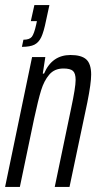

<svg xmlns="http://www.w3.org/2000/svg" viewBox="-23 -734 383 754"><path d="M119 -637 122 -651H98L112 -714H171L158 -654Q149 -609 139 -588Q129 -567 112 -558.5Q95 -550 63 -550L69 -578Q93 -578 102 -589.5Q111 -601 119 -637ZM103 -510H155L145 -445H150Q181 -518 254 -518Q297 -518 316 -500.5Q335 -483 335 -441Q335 -407 320 -332L250 0H192L256 -307Q274 -391 274 -420Q274 -446 263.5 -455.5Q253 -465 226 -465Q191 -465 170.5 -441Q150 -417 138.5 -379.5Q127 -342 111 -268L55 0H-3Z"/></svg>

Font: Saira Ultra Condensed
Style: Italic
Weight: 400
Width: 1
Italic angle: -12°
Designer: Hector Gatti with collaboration of the Omnibus-Type team
Foundry: Omnibus-Type
Version: Version 1.001; ttfautohint (v1.8)